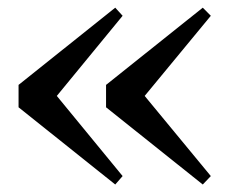

<svg xmlns="http://www.w3.org/2000/svg" viewBox="-20 -537 624 510"><path d="M305.7 -495.1 130.9 -282.2 305.7 -69.3 286.1 -46.9 29.3 -252V-311.5L286.1 -516.6ZM540 -495.1 364.3 -282.2 540 -69.3 518.6 -46.9 261.7 -252V-311.5L518.6 -516.6Z"/></svg>

Font: GenYoMin TW TTF Bold
Style: Regular
Weight: 700
Version: Version 1.300